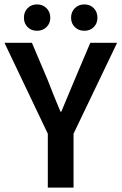

<svg xmlns="http://www.w3.org/2000/svg" viewBox="-24 -847 549 867"><path d="M399.4 -724.6Q382.8 -708 356.9 -708Q331.1 -708 314 -724.6Q296.9 -741.2 296.9 -767.1Q296.9 -793 314 -810.1Q331.1 -827.1 356.9 -827.1Q382.8 -827.1 399.4 -810.1Q416 -793 416 -767.1Q416 -741.2 399.4 -724.6ZM186 -724.6Q168.9 -708 143.1 -708Q117.2 -708 100.6 -724.6Q84 -741.2 84 -767.1Q84 -793 100.6 -810.1Q117.2 -827.1 143.1 -827.1Q168.9 -827.1 186 -810.1Q203.1 -793 203.1 -767.1Q203.1 -741.2 186 -724.6ZM191.9 0V-243.2L-3.9 -653.8H120.1L190.9 -486.8Q220.7 -409.7 249 -342.8H252.9Q307.1 -471.7 313 -486.8L383.8 -653.8H504.9L308.1 -243.2V0Z"/></svg>

Font: SourceSansPro-Semibold
Style: Regular
Weight: 600
Designer: Paul D. Hunt
Foundry: Adobe Systems Incorporated
Version: Version 2.020;PS 2.0;hotconv 1.0.86;makeotf.lib2.5.63406